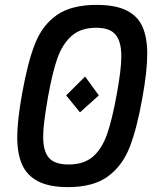

<svg xmlns="http://www.w3.org/2000/svg" viewBox="-20 -755 640 785"><path d="M50.5 -194.5Q50.5 -262 70.5 -373Q93.5 -501.5 123.5 -577Q153.5 -652.5 212.8 -693.8Q272 -735 375 -735Q452.5 -735 498 -712Q543.5 -689 562.8 -645.2Q582 -601.5 582 -534.5Q582 -466 562.5 -357Q540 -229.5 510 -153Q480 -76.5 420.5 -33.2Q361 10 258 10Q181 10 135.2 -14Q89.5 -38 70 -82.8Q50.5 -127.5 50.5 -194.5ZM250.5 -365 328 -442 384 -365 307 -295.5ZM458 -373Q467 -423.5 471.5 -460.2Q476 -497 476 -526Q476 -584.5 452.8 -613Q429.5 -641.5 373 -641.5Q310.5 -641.5 272.8 -608.2Q235 -575 214.2 -515.5Q193.5 -456 176 -357Q166.5 -302 161.5 -263.5Q156.5 -225 156.5 -195.5Q156.5 -137 180 -109.8Q203.5 -82.5 260 -82.5Q322.5 -82.5 359.5 -114.2Q396.5 -146 417.8 -206.5Q439 -267 458 -373Z"/></svg>

Font: JuliaMono SemiBold
Style: Italic
Weight: 600
Italic angle: -9°
Monospace: yes
Designer: cormullion
Foundry: corm
Version: Version 0.056; ttfautohint (v1.8.4)